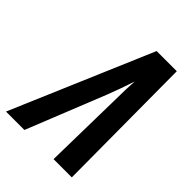

<svg xmlns="http://www.w3.org/2000/svg" viewBox="-269 -820 922 922"><g transform="rotate(45 192.5 -358.5)"><path d="M64 0 225 -402Q238 -435 249.5 -467.5Q261 -500 274 -539Q272 -510 271 -479.5Q270 -449 270 -423L262 0H386L382 -717H245L-61 0Z"/></g></svg>

Font: Noto Sans Display Condensed
Style: Bold Italic
Weight: 700
Width: 3
Designer: Monotype Design team
Foundry: Monotype Imaging Inc.
Version: 1.000